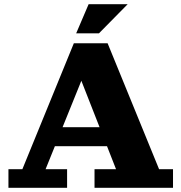

<svg xmlns="http://www.w3.org/2000/svg" viewBox="-20 -890 860 910"><path d="M20 0V-88H86L330 -685H490L734 -88H800V0H428V-88H530L337 -580H395L196 -88H298V0ZM207 -197V-287H524V-197ZM341 -732 400 -870H585L449 -732Z"/></svg>

Font: Montagu Slab
Style: Bold
Weight: 700
Designer: Florian Karsten
Foundry: Florian Karsten
Version: Version 1.000